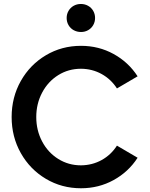

<svg xmlns="http://www.w3.org/2000/svg" viewBox="-20 -957 772 990"><path d="M40 -353.5Q40 -455.6 87.4 -539.6Q134.8 -623.5 216.6 -672.1Q298.3 -720.7 397.5 -720.7Q489.3 -720.7 565.9 -678.5Q642.6 -636.2 689.5 -563.5L583 -501Q552.7 -548.3 504.2 -575.2Q455.6 -602.1 397.5 -602.5Q333 -602.5 280.3 -569.6Q227.5 -536.6 197.3 -479.5Q167 -422.4 167 -353.5Q167 -284.7 197.3 -227.5Q227.5 -170.4 280.3 -137.5Q333 -104.5 397.5 -104.5Q455.6 -105 504.2 -131.8Q552.7 -158.7 583 -206.1L689.5 -143.6Q642.6 -70.8 565.9 -28.6Q489.3 13.7 397.5 13.7Q298.3 13.7 216.6 -34.9Q134.8 -83.5 87.4 -167.5Q40 -251.5 40 -353.5ZM323.7 -864.3Q323.7 -884.3 333.3 -900.9Q342.8 -917.5 359.6 -927Q376.5 -936.5 397 -936.5Q417.5 -936.5 434.3 -927Q451.2 -917.5 460.7 -900.9Q470.2 -884.3 470.2 -864.3Q470.2 -844.2 460.7 -827.6Q451.2 -811 434.6 -801.5Q418 -792 397.9 -792Q377 -792 360.1 -801.3Q343.3 -810.5 333.5 -827.1Q323.7 -843.8 323.7 -864.3Z"/></svg>

Font: Wanted Sans SemiBold
Style: Regular
Weight: 600
Designer: Original Design by Kil Hyung-jin and Kang Hanbin, Wanted Lab, Inc; Hangeul from Source Han Sans by Jang Soo-young and Ka
Foundry: Wanted Lab, Inc.
Version: Version 1.003